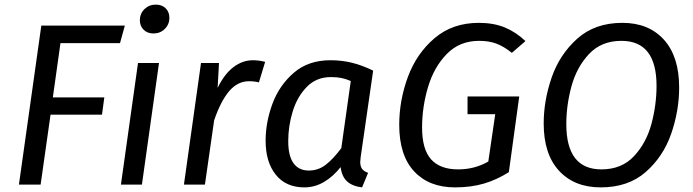

<svg xmlns="http://www.w3.org/2000/svg" viewBox="-20 -800 3001 832"><path d="M500 -613H242L209 -378H432L422 -303H199L156 0H62L159 -689H521Z M595 0H504L578 -527H669ZM586 -712Q586 -741 606 -760.5Q626 -780 655 -780Q682 -780 698 -764Q714 -748 714 -723Q714 -694 694 -674.5Q674 -655 645 -655Q618 -655 602 -671.5Q586 -688 586 -712Z M1129 -532 1102 -443Q1083 -448 1059 -448Q1010 -448 973.5 -405.5Q937 -363 908 -279L868 0H777L851 -527H929L923 -419Q952 -479 991.5 -509Q1031 -539 1076 -539Q1101 -539 1129 -532Z M1597 -494 1543 -120Q1541 -104 1541 -98Q1541 -80 1548.5 -69Q1556 -58 1575 -51L1549 12Q1507 7 1484 -14Q1461 -35 1456 -76Q1424 -35 1384 -11.5Q1344 12 1299 12Q1219 12 1175 -43Q1131 -98 1131 -190Q1131 -270 1160.5 -350Q1190 -430 1253 -484.5Q1316 -539 1412 -539Q1461 -539 1505.5 -528Q1550 -517 1597 -494ZM1229 -189Q1229 -124 1252 -92.5Q1275 -61 1318 -61Q1359 -61 1391.5 -86Q1424 -111 1459 -158L1500 -449Q1479 -458 1459.5 -462Q1440 -466 1414 -466Q1351 -466 1309.5 -423.5Q1268 -381 1248.5 -317.5Q1229 -254 1229 -189Z M2257 -622 2198 -571Q2163 -599 2131 -611Q2099 -623 2056 -623Q1972 -623 1916.5 -566.5Q1861 -510 1835 -423.5Q1809 -337 1809 -247Q1809 -153 1848 -109.5Q1887 -66 1965 -66Q2037 -66 2096 -100L2126 -305H2006V-382H2230L2185 -54Q2133 -21 2077 -4.5Q2021 12 1952 12Q1839 12 1774.5 -57.5Q1710 -127 1710 -259Q1710 -365 1747.5 -466.5Q1785 -568 1863 -634.5Q1941 -701 2055 -701Q2119 -701 2167.5 -681Q2216 -661 2257 -622Z M2923 -421Q2923 -320 2888.5 -220.5Q2854 -121 2778 -54.5Q2702 12 2583 12Q2469 12 2402.5 -60Q2336 -132 2336 -265Q2336 -364 2370.5 -464Q2405 -564 2481.5 -632.5Q2558 -701 2677 -701Q2791 -701 2857 -628Q2923 -555 2923 -421ZM2434 -262Q2434 -66 2586 -66Q2674 -66 2727.5 -123.5Q2781 -181 2803 -263.5Q2825 -346 2825 -428Q2825 -623 2673 -623Q2586 -623 2532.5 -566Q2479 -509 2456.5 -426.5Q2434 -344 2434 -262Z"/></svg>

Font: FiraGO
Style: Italic
Weight: 400
Italic angle: -8°
Designer: bBox Type GmbH
Foundry: bBox Type GmbH
Version: Version 1.001